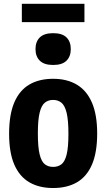

<svg xmlns="http://www.w3.org/2000/svg" viewBox="-20 -964 551 995"><path d="M255.4 10.4Q183.5 10.4 132.4 -19.1Q81.2 -48.7 54.2 -110.8Q27.2 -172.9 27.2 -270.7Q27.2 -370.2 54.1 -433.2Q81.1 -496.1 132.2 -525.9Q183.2 -555.7 255.4 -555.7Q327.2 -555.7 378.4 -525.2Q429.5 -494.7 456.6 -431.9Q483.6 -369.2 483.6 -272.1Q483.6 -173.6 456.6 -111.1Q429.7 -48.7 378.6 -19.1Q327.5 10.4 255.4 10.4ZM255.4 -99.1Q280.7 -99.1 298.4 -112.6Q316 -126.1 325.3 -163Q334.6 -200 334.6 -270.1Q334.6 -342.2 325.1 -380.2Q315.6 -418.1 297.8 -432.2Q280 -446.2 255.4 -446.2Q230.7 -446.2 212.9 -432.4Q195.1 -418.6 185.7 -381.1Q176.2 -343.5 176.2 -272.7Q176.2 -201.3 185.5 -163.8Q194.8 -126.3 212.4 -112.7Q230 -99.1 255.4 -99.1ZM255.4 -627.3Q208.9 -627.3 186.4 -649.4Q164 -671.4 164 -709.6Q164 -748.3 186.4 -770.2Q208.9 -792.1 255.4 -792.1Q302.2 -792.1 324.5 -770.2Q346.8 -748.3 346.8 -709.6Q346.8 -671.4 324.5 -649.4Q302.2 -627.3 255.4 -627.3ZM93.2 -849.4V-944.3H417.6V-849.4Z"/></svg>

Font: Encode Sans Condensed Thin
Style: Regular
Weight: 100
Width: 3
Designer: Multiple Designers
Foundry: Impallari Type
Version: Version 3.002